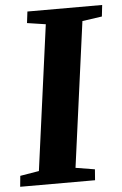

<svg xmlns="http://www.w3.org/2000/svg" viewBox="-61 -781 523 820"><g transform="rotate(-5 200.0 -371.5)"><path d="M-8 0 -3.5 -46.5 77.5 -60 161.5 -682 82 -694 88 -743H408.5L403 -694L318.5 -682L234.5 -60L316.5 -46.5L313 0Z"/></g></svg>

Font: Merriweather 28pt ExtraBold
Style: Italic
Weight: 800
Italic angle: -7.8°
Version: Version 2.101